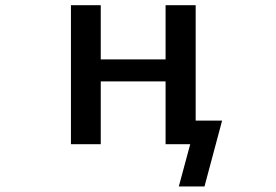

<svg xmlns="http://www.w3.org/2000/svg" viewBox="-20 -542 1040 723"><path d="M359.4 -235.4V1H247.1V-522.5H359.4V-318.4H603.5V-522.5H716.8V-87.9H816.4L750 160.2H653.3L696.3 1H661.1H603.5V-235.4Z"/></svg>

Font: Gen Shin Gothic Monospace Medium
Style: Regular
Weight: 500
Designer: [Source Han Sans]
Ryoko NISHIZUKA  (kana & ideographs); Paul D. Hunt (Latin, Greek & Cyrillic); Wenlong ZHANG  (bopomofo
Version: Version 1.002.20150607